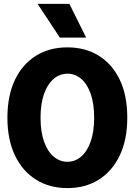

<svg xmlns="http://www.w3.org/2000/svg" viewBox="-20 -953 690 985"><path d="M326 12Q234 12 164.5 -31.5Q95 -75 56.5 -156Q18 -237 18 -349Q18 -462 56.5 -543Q95 -624 164.5 -667Q234 -710 326 -710Q418 -710 487 -667Q556 -624 594.5 -543.5Q633 -463 633 -349Q633 -237 594.5 -156Q556 -75 487 -31.5Q418 12 326 12ZM326 -123Q365 -123 396 -149.5Q427 -176 445 -226.5Q463 -277 463 -349Q463 -422 445 -472.5Q427 -523 396 -549Q365 -575 326 -575Q287 -575 255.5 -548.5Q224 -522 206 -471.5Q188 -421 188 -349Q188 -277 206 -226.5Q224 -176 255.5 -149.5Q287 -123 326 -123ZM422 -760H287L173 -933H336Z"/></svg>

Font: Azeret Mono Thin
Style: Bold
Weight: 700
Version: Version 1.002